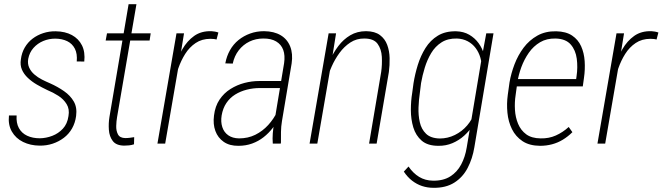

<svg xmlns="http://www.w3.org/2000/svg" viewBox="-20 -688 3175 920"><path d="M308.1 -131.8Q314 -165 299.3 -189Q284.7 -212.9 259.5 -229Q234.4 -245.1 207 -256.3Q181.2 -268.6 156.7 -282.7Q132.3 -296.9 113.3 -314.9Q94.2 -333 85 -354.5Q75.7 -376 80.1 -403.8Q84 -435.1 98.6 -460.2Q113.3 -485.4 136 -502.7Q158.7 -520 187.3 -529.3Q215.8 -538.6 246.6 -538.1Q292 -537.6 324.5 -520Q356.9 -502.4 372.8 -470.5Q388.7 -438.5 383.8 -393.1L347.7 -393.6Q351.1 -430.2 338.9 -454.3Q326.7 -478.5 302.5 -490.5Q278.3 -502.4 245.1 -502.9Q214.4 -502.9 187 -491.5Q159.7 -480 140.4 -458.3Q121.1 -436.5 115.2 -405.8Q111.3 -382.3 119.9 -363.8Q128.4 -345.2 144.8 -331.1Q161.1 -316.9 181.4 -306.6Q201.7 -296.4 220.2 -288.6Q256.3 -272.5 286.9 -251.2Q317.4 -230 333.7 -201.4Q350.1 -172.9 344.7 -132.3Q340.3 -99.1 325.2 -72.5Q310.1 -45.9 285.9 -27.6Q261.7 -9.3 232.2 0.5Q202.6 10.3 169.4 9.8Q125.5 9.3 90.6 -7.8Q55.7 -24.9 36.9 -57.4Q18.1 -89.8 22.9 -134.8H59.6Q57.1 -98.6 70.6 -74.2Q84 -49.8 110.1 -37.6Q136.2 -25.4 170.9 -25.4Q201.2 -25.9 230.5 -37.1Q259.8 -48.3 281.2 -71.3Q302.7 -94.2 308.1 -131.8Z M702.1 -528.3 696.8 -493.7H486.3L492.7 -528.3ZM596.2 -668H633.8L541 -127Q537.6 -107.9 536.9 -84.7Q536.1 -61.5 545.2 -44.2Q554.2 -26.9 580.1 -26.4Q591.8 -26.4 602.3 -27.8Q612.8 -29.3 623 -30.8L622.1 3.4Q610.8 7.3 599.1 8.5Q587.4 9.8 575.2 9.8Q536.6 9.3 520.3 -12.5Q503.9 -34.2 501.7 -65.9Q499.5 -97.7 504.4 -127.4Z M847.2 -438.5 771.5 0H734.4L825.7 -528.3H861.8ZM1026.4 -532.2 1017.6 -498.5Q1011.2 -500.5 1003.7 -501.2Q996.1 -502 988.3 -502Q947.3 -502 917.5 -481.9Q887.7 -461.9 867.4 -429.7Q847.2 -397.5 834.5 -360.8Q821.8 -324.2 814.5 -290.5L797.4 -286.6Q804.7 -324.7 817.9 -368.7Q831.1 -412.6 853.8 -452.1Q876.5 -491.7 910.4 -515.9Q944.3 -540 993.2 -538.6Q1002 -538.1 1010 -536.6Q1018.1 -535.2 1026.4 -532.2Z M1293.5 -97.7 1341.3 -385.3Q1346.7 -422.4 1337.2 -448.7Q1327.6 -475.1 1303.2 -489.5Q1278.8 -503.9 1241.2 -503.4Q1205.6 -503.4 1175.3 -488.8Q1145 -474.1 1124 -447Q1103 -419.9 1095.2 -383.3L1059.6 -384.3Q1065.9 -418.9 1082 -447.5Q1098.1 -476.1 1122.8 -496.1Q1147.5 -516.1 1178.5 -527.3Q1209.5 -538.6 1245.1 -538.6Q1293 -538.1 1324.7 -519.3Q1356.4 -500.5 1370.4 -465.6Q1384.3 -430.7 1377.4 -383.8L1331.1 -107.9Q1326.7 -81.5 1326.4 -56.6Q1326.2 -31.7 1326.2 -5.4L1325.2 0H1287.1Q1285.2 -24.4 1287.1 -49.1Q1289.1 -73.7 1293.5 -97.7ZM1339.4 -299.8 1334.5 -266.1H1225.6Q1192.9 -266.1 1162.4 -258.3Q1131.8 -250.5 1106.7 -234.9Q1081.5 -219.2 1064.7 -194.3Q1047.9 -169.4 1042 -134.8Q1037.1 -104 1045.2 -79.1Q1053.2 -54.2 1073.7 -39.8Q1094.2 -25.4 1125.5 -24.9Q1168.5 -24.9 1203.4 -42.2Q1238.3 -59.6 1265.1 -88.9Q1292 -118.2 1310.1 -156.2L1319.3 -127.9Q1306.6 -100.6 1287.1 -75.2Q1267.6 -49.8 1242.9 -30.5Q1218.3 -11.2 1188 -0.2Q1157.7 10.7 1122.6 10.7Q1080.1 11.2 1052 -8.3Q1023.9 -27.8 1012 -60.5Q1000 -93.3 1005.4 -134.3Q1010.7 -179.2 1032 -210.7Q1053.2 -242.2 1084.5 -261.7Q1115.7 -281.2 1151.1 -290.5Q1186.5 -299.8 1222.2 -299.8Z M1572.3 -415.5 1500.5 0H1463.4L1554.7 -528.3H1590.3ZM1546.9 -304.2 1535.6 -327.1Q1544.4 -361.3 1560.8 -398.4Q1577.1 -435.5 1601.3 -467.5Q1625.5 -499.5 1658.4 -519Q1691.4 -538.6 1734.4 -538.6Q1776.4 -538.1 1800.5 -520Q1824.7 -502 1835.4 -472.9Q1846.2 -443.8 1846.9 -409.7Q1847.7 -375.5 1843.3 -342.8L1784.7 0H1748.5L1806.6 -343.8Q1811.5 -378.9 1809.6 -415.8Q1807.6 -452.6 1789.3 -478Q1771 -503.4 1725.6 -503.4Q1688.5 -503.9 1658.7 -484.4Q1628.9 -464.8 1606.7 -434.3Q1584.5 -403.8 1569.3 -369.4Q1554.2 -335 1546.9 -304.2Z M2310.1 -528.3H2344.7L2252.9 18.1Q2244.1 71.8 2220.9 116.5Q2197.8 161.1 2157 187Q2116.2 212.9 2056.2 211.9Q2028.3 211.9 2002.4 203.4Q1976.6 194.8 1954.3 177.5Q1932.1 160.2 1915 134.3L1937.5 109.9Q1959.5 142.1 1988.5 159.7Q2017.6 177.2 2054.2 177.7Q2103.5 178.7 2137 157.7Q2170.4 136.7 2189.7 100.3Q2209 64 2216.3 19L2288.6 -412.6ZM1955.1 -242.7 1961.4 -289.1Q1968.3 -332.5 1981.9 -376.7Q1995.6 -420.9 2018.8 -458Q2042 -495.1 2078.1 -517.1Q2114.3 -539.1 2166 -538.1Q2201.7 -537.1 2228.5 -521.5Q2255.4 -505.9 2273.4 -481Q2291.5 -456.1 2299.6 -426.3Q2307.6 -396.5 2306.2 -367.2L2272.5 -147.5Q2265.6 -117.7 2247.6 -89.4Q2229.5 -61 2204.6 -38.3Q2179.7 -15.6 2148.2 -2.2Q2116.7 11.2 2080.6 10.7Q2029.3 10.7 2000.7 -13.9Q1972.2 -38.6 1960.4 -77.6Q1948.7 -116.7 1948.7 -160.6Q1948.7 -204.6 1955.1 -242.7ZM1997.6 -290 1991.7 -242.2Q1986.8 -210.4 1985.4 -173.3Q1983.9 -136.2 1991.5 -102.5Q1999 -68.8 2021.5 -47.1Q2043.9 -25.4 2087.4 -24.4Q2125.5 -24.4 2159.7 -41.3Q2193.8 -58.1 2218.5 -86.9Q2243.2 -115.7 2253.9 -150.9L2287.6 -358.9Q2289.1 -386.7 2281.7 -411.9Q2274.4 -437 2259.3 -457.5Q2244.1 -478 2221.2 -490.2Q2198.2 -502.4 2169.4 -503.4Q2126 -504.4 2095.7 -485.1Q2065.4 -465.8 2046.1 -433.6Q2026.9 -401.4 2015.4 -363.8Q2003.9 -326.2 1997.6 -290Z M2567.9 10.7Q2516.6 10.3 2483.6 -11.7Q2450.7 -33.7 2433.1 -69.3Q2415.5 -105 2411.4 -147.9Q2407.2 -190.9 2413.1 -233.4L2421.4 -293Q2428.7 -335.9 2445.3 -379.6Q2461.9 -423.3 2489 -459.5Q2516.1 -495.6 2554.9 -517.3Q2593.8 -539.1 2645 -538.1Q2692.4 -537.1 2721.4 -517.6Q2750.5 -498 2764.6 -466.3Q2778.8 -434.6 2781.5 -395.3Q2784.2 -356 2778.3 -315.4L2772.5 -273.9H2441.9L2448.2 -309.1H2740.7L2742.7 -323.2Q2749 -365.2 2743.7 -406.5Q2738.3 -447.8 2714.6 -474.9Q2690.9 -502 2642.6 -503.4Q2599.6 -504.4 2567.9 -485.6Q2536.1 -466.8 2513.9 -435.1Q2491.7 -403.3 2478 -366Q2464.4 -328.6 2459 -293L2450.7 -232.4Q2445.3 -197.8 2447.5 -161.6Q2449.7 -125.5 2462.6 -94.5Q2475.6 -63.5 2501.5 -44.4Q2527.3 -25.4 2570.3 -24.9Q2609.9 -23.9 2643.3 -38.8Q2676.8 -53.7 2705.1 -79.6L2722.7 -54.7Q2701.7 -33.7 2677.2 -18.8Q2652.8 -3.9 2625.2 3.4Q2597.7 10.7 2567.9 10.7Z M2955.6 -438.5 2879.9 0H2842.8L2934.1 -528.3H2970.2ZM3134.8 -532.2 3126 -498.5Q3119.6 -500.5 3112.1 -501.2Q3104.5 -502 3096.7 -502Q3055.7 -502 3025.9 -481.9Q2996.1 -461.9 2975.8 -429.7Q2955.6 -397.5 2942.9 -360.8Q2930.2 -324.2 2922.9 -290.5L2905.8 -286.6Q2913.1 -324.7 2926.3 -368.7Q2939.5 -412.6 2962.2 -452.1Q2984.9 -491.7 3018.8 -515.9Q3052.7 -540 3101.6 -538.6Q3110.4 -538.1 3118.4 -536.6Q3126.5 -535.2 3134.8 -532.2Z"/></svg>

Font: Roboto Condensed ExtraLight
Style: Italic
Weight: 250
Italic angle: -12°
Designer: Christian Robertson
Foundry: Google
Version: Version 3.008; 2023